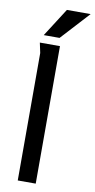

<svg xmlns="http://www.w3.org/2000/svg" viewBox="-105 -1010 520 1052"><g transform="rotate(10 155.0 -483.5)"><path d="M175 -765V0H75V-709L63 -765ZM178 -967H310L165 -809H77Z"/></g></svg>

Font: Rosario SemiBold
Style: Regular
Weight: 600
Designer: Hector Gatti
Foundry: Omnibus Type
Version: Version 1.101; ttfautohint (v1.8.1.43-b0c9)